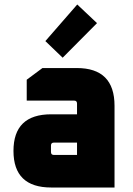

<svg xmlns="http://www.w3.org/2000/svg" viewBox="-20 -835 594 855"><path d="M208 0Q40 0 40 -163Q40 -326 208 -326H323V-374Q323 -387 310 -387H99V-480L169 -532H322Q490 -532 490 -364V0ZM207 -158Q207 -145 220 -145H323V-200H220Q207 -200 207 -187ZM182 -652 324 -815 412 -732 259 -578Z"/></svg>

Font: Oxanium ExtraLight ExtraBold
Style: Regular
Weight: 800
Version: Version 2.000